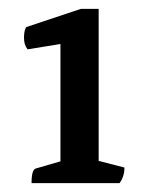

<svg xmlns="http://www.w3.org/2000/svg" viewBox="-20 -763 331 432"><path d="M51 -351Q51 -382 61 -384L116 -400V-664L42 -652Q34 -662 34 -678Q34 -685 35 -691Q36 -697 39 -702L162 -743H202V-401L260 -386Q260 -366 249 -351Z"/></svg>

Font: Petrona Medium
Style: Regular
Weight: 500
Designer: Ringo R. Seeber
Foundry: Ringo R. Seeber
Version: Version 2.001; ttfautohint (v1.8.3)